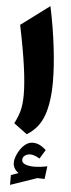

<svg xmlns="http://www.w3.org/2000/svg" viewBox="-72 -864 462 1241"><g transform="rotate(5 159.0 -244.0)"><path d="M107.9 174.8Q107.9 194.8 131.8 203.6Q155.8 212.4 187.5 212.4Q206.5 212.4 230 209.7Q253.4 207 273.4 202.6L262.7 285.6L215.8 284.2L43.5 343.3V279.3L91.3 262.7Q74.7 250.5 64.9 234.4Q55.2 218.3 55.2 197.8Q55.2 179.2 63.7 155.8Q72.3 132.3 87.6 110.1Q103 87.9 123 73.5Q143.1 59.1 166 59.1Q189.9 59.1 209.2 68.1Q228.5 77.1 253.9 98.6L218.3 157.2Q184.1 135.7 156.7 135.7Q138.7 135.7 123.3 146.2Q107.9 156.7 107.9 174.8ZM203.1 -830.6Q231.9 -693.8 246.8 -567.6Q261.7 -441.4 261.7 -343.8Q261.7 -213.4 231.4 -127Q201.2 -40.5 122.6 7.8L36.1 -56.2Q57.6 -96.7 69.3 -138.2Q81.1 -179.7 81.1 -244.6Q81.1 -318.8 65.9 -428Q50.8 -537.1 18.6 -692.9Z"/></g></svg>

Font: Pinar-DS1-FD ExtraBold
Style: Regular
Weight: 800
Designer: Amin Abedi
Version: Version 2.000